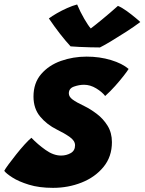

<svg xmlns="http://www.w3.org/2000/svg" viewBox="-62 -822 664 880"><path d="M181 39Q117.5 39 70.5 24.5Q23.5 10 -5.2 -8.5Q-34 -27 -42.5 -39Q-37.5 -49 -22.2 -69.5Q-7 -90 12.2 -114.2Q31.5 -138.5 50.2 -159.2Q69 -180 82 -190.5Q110.5 -160.5 146.8 -134.8Q183 -109 218 -109Q242 -109 262 -120.2Q282 -131.5 282 -156Q282 -177 257.5 -194.2Q233 -211.5 199 -228Q152.5 -251 122 -287.8Q91.5 -324.5 91.5 -379.5Q91.5 -441.5 126.5 -482.2Q161.5 -523 217.2 -542.8Q273 -562.5 335 -562.5Q394.5 -562.5 446.5 -546.8Q498.5 -531 527.5 -506Q521.5 -496 504.8 -474.5Q488 -453 465.8 -428Q443.5 -403 420 -382Q406 -400.5 378.8 -417Q351.5 -433.5 323 -433.5Q301 -433.5 277.2 -425.2Q253.5 -417 253.5 -394Q253.5 -378.5 270.8 -365.8Q288 -353 324 -336Q352 -322.5 381.5 -300.2Q411 -278 431 -245.8Q451 -213.5 451 -170.5Q451 -104 412.5 -57Q374 -10 312.5 14.5Q251 39 181 39ZM478.5 -795Q496 -788 518.5 -771.8Q541 -755.5 559.2 -740.2Q577.5 -725 581 -721Q553 -700 515.8 -676Q478.5 -652 445.5 -632.2Q412.5 -612.5 396 -604.5Q377 -604.5 351.2 -605.2Q325.5 -606 301 -607Q276.5 -608 261.5 -609.5Q214 -661 162 -737.5Q176 -748 198.5 -761Q221 -774 245.8 -785Q270.5 -796 291.5 -801.5Q306 -767 324.2 -735.8Q342.5 -704.5 354 -691.5Q369 -702.5 405.2 -732.2Q441.5 -762 478.5 -795Z"/></svg>

Font: Grandstander ExtraBold
Style: Italic
Weight: 800
Italic angle: -15°
Designer: Tyler Finck
Foundry: Etcetera Type Co
Version: Version 1.200; ttfautohint (v1.8.3)